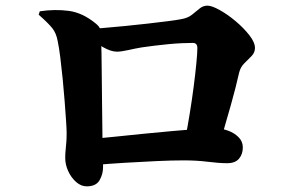

<svg xmlns="http://www.w3.org/2000/svg" viewBox="-20 -688 1040 680"><path d="M636 -195Q644 -237 652 -286Q660 -335 666 -381.5Q672 -428 675.5 -464.5Q679 -501 679 -518Q679 -536 663 -536Q646 -536 623.5 -535Q601 -534 575.5 -531.5Q550 -529 525.5 -526Q501 -523 481 -520Q458 -516 433.5 -510.5Q409 -505 394 -505Q373 -505 345 -521Q317 -537 288 -558V-584Q311 -586 347 -589Q383 -592 424 -596Q465 -600 504 -604.5Q543 -609 574.5 -613Q606 -617 621 -620Q645 -624 659.5 -635.5Q674 -647 686.5 -657.5Q699 -668 715 -668Q730 -668 758 -652.5Q786 -637 814.5 -613Q843 -589 863 -563.5Q883 -538 883 -518Q883 -502 871 -489.5Q859 -477 845.5 -464Q832 -451 827 -431Q821 -404 813.5 -375Q806 -346 797.5 -315.5Q789 -285 779.5 -253Q770 -221 761 -188ZM287 -28Q267 -28 249.5 -43.5Q232 -59 221.5 -82Q211 -105 211 -129Q211 -144 212.5 -157.5Q214 -171 215 -185.5Q216 -200 216 -216Q216 -230 214 -260Q212 -290 209 -329Q206 -368 202 -408.5Q198 -449 193.5 -485Q189 -521 184 -544Q179 -571 165 -588.5Q151 -606 117 -636L121 -648Q174 -656 223.5 -649.5Q273 -643 320 -604Q332 -594 334.5 -585.5Q337 -577 338 -557Q339 -537 339.5 -498Q340 -459 340.5 -411.5Q341 -364 341.5 -317.5Q342 -271 342.5 -234.5Q343 -198 343 -183Q343 -166 344 -146Q345 -126 345 -96Q345 -71 332.5 -49.5Q320 -28 287 -28ZM307 -196Q342 -199 388.5 -204Q435 -209 486 -214Q537 -219 586.5 -223.5Q636 -228 677.5 -230.5Q719 -233 746 -233Q767 -233 788.5 -225Q810 -217 825 -202Q840 -187 840 -166Q840 -142 826.5 -126Q813 -110 785 -110Q756 -110 716.5 -115Q677 -120 631 -120Q589 -120 535 -117.5Q481 -115 422.5 -111.5Q364 -108 308 -103Z"/></svg>

Font: Noto Serif JP ExtraLight Black
Style: Regular
Weight: 900
Version: Version 2.003-H1;hotconv 1.1.1;makeotfexe 2.6.0